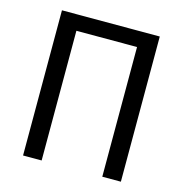

<svg xmlns="http://www.w3.org/2000/svg" viewBox="-99 -747 798 838"><g transform="rotate(15 300.0 -328.0)"><path d="M79 0V-656H521V0H437V-586H163V0Z"/></g></svg>

Font: SauceCodePro NFM
Style: Regular
Weight: 400
Monospace: yes
Designer: Paul D. Hunt, Teo Tuominen
Foundry: Adobe
Version: Version 2.042;hotconv 1.1.0;makeotfexe 2.6.0;Nerd Fonts 3.3.